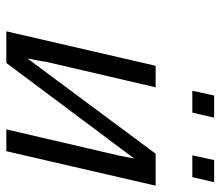

<svg xmlns="http://www.w3.org/2000/svg" viewBox="-65 -632 697 607"><g transform="rotate(90 283.5 -328.5)"><path d="M267 -588 282 -657H352L336 -588ZM471 -588 486 -657H556L540 -588ZM79 0 188 -472H256L175 -124Q175 -121 171 -99L165 -67L466 -472H567L458 0H389L470 -348Q471 -351 472.5 -359.5Q474 -368 475 -372L481 -404L179 0Z"/></g></svg>

Font: Coval
Style: ExtraLight Italic
Weight: 200
Foundry: Context Ltd
Version: Version 001.000